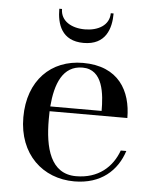

<svg xmlns="http://www.w3.org/2000/svg" viewBox="-51 -722 625 775"><g transform="rotate(5 262.0 -334.5)"><path d="M169 -679H158C158 -618 177.5 -550 267.5 -550C357.5 -550 378 -618 378 -679H366.5C366.5 -630 321 -605 267.5 -605C214 -605 169 -630 169 -679ZM477.5 -130.5H455C430 -61.5 373.5 -11.5 284 -11.5C180 -11.5 154.5 -115.5 154.5 -230C154.5 -241.5 154.5 -252.5 155 -263.5H470C470 -372.5 417.5 -469.5 272.5 -469.5C144 -469.5 51.5 -380 51.5 -230C51.5 -80 151 10 278.5 10C387 10 451.5 -50 477.5 -130.5ZM272.5 -450.5C356.5 -450.5 364 -349.5 364 -283H156C163.5 -375 192 -450.5 272.5 -450.5Z"/></g></svg>

Font: Bodoni* 11
Style: Regular
Weight: 400
Version: Version 2.3